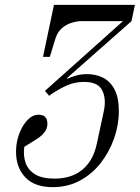

<svg xmlns="http://www.w3.org/2000/svg" viewBox="-20 -760 575 790"><path d="M197 10Q122 10 84 -30.5Q46 -71 46 -135Q46 -175 59 -209.5Q72 -244 93 -266Q114 -288 139 -288Q175 -288 175 -251Q175 -231 163 -216Q151 -201 136.5 -191.5Q122 -182 114 -177L80 -156Q75 -121 85 -91Q95 -61 124 -43Q153 -25 204 -25Q274 -25 318.5 -61.5Q363 -98 378 -167L407 -302Q418 -352 401 -387.5Q384 -423 326 -423Q287 -423 252 -407Q217 -391 182 -366L165 -386L486 -673H313Q298 -673 277 -667Q256 -661 236.5 -645.5Q217 -630 208 -601L185 -526H157L202 -740H535L521 -673L256 -439L257 -436Q270 -442 291 -448.5Q312 -455 339 -455Q374 -455 403.5 -440.5Q433 -426 451 -392.5Q469 -359 469 -302Q469 -246 449.5 -190.5Q430 -135 394.5 -89.5Q359 -44 309 -17Q259 10 197 10Z"/></svg>

Font: Xanh Mono
Style: Italic
Weight: 400
Italic angle: -12°
Monospace: yes
Designer: Lam Bao, Duy Dao
Foundry: Yellow Type Foundry
Version: Version 3.101; ttfautohint (v1.8.3)